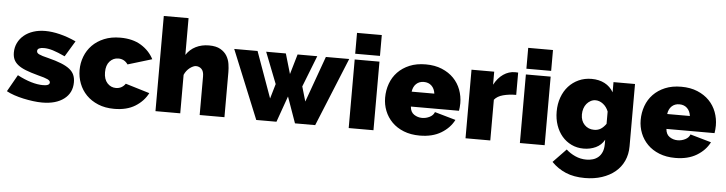

<svg xmlns="http://www.w3.org/2000/svg" viewBox="-53 -987 5547 1467"><g transform="rotate(5 2720.5 -253.5)"><path d="M282 10Q249 10 211 5Q173 0 136.5 -8Q100 -16 66 -27.5Q32 -39 7 -53L80 -182Q135 -153 185 -138Q235 -123 278 -123Q328 -123 328 -148Q328 -161 308 -171Q288 -181 232 -195Q176 -210 138 -225Q100 -240 77 -258.5Q54 -277 44 -299.5Q34 -322 34 -352Q34 -392 50.5 -426Q67 -460 97 -485Q127 -510 168.5 -523.5Q210 -537 259 -537Q312 -537 372.5 -522Q433 -507 496 -478L423 -357Q367 -383 330 -394.5Q293 -406 259 -406Q237 -406 223.5 -399.5Q210 -393 210 -379Q210 -371 214 -365.5Q218 -360 228 -355Q238 -350 255.5 -344.5Q273 -339 299 -333Q359 -318 400 -301.5Q441 -285 465.5 -265.5Q490 -246 500.5 -221.5Q511 -197 511 -165Q511 -84 449.5 -37Q388 10 282 10Z M546 -263Q546 -317 565 -366.5Q584 -416 620.5 -453.5Q657 -491 711 -513.5Q765 -536 835 -536Q931 -536 995.5 -496Q1060 -456 1092 -393L907 -337Q880 -376 834 -376Q795 -376 768 -346.5Q741 -317 741 -263Q741 -209 768 -179.5Q795 -150 834 -150Q880 -150 907 -189L1092 -133Q1060 -70 995.5 -30Q931 10 835 10Q765 10 711 -12.5Q657 -35 620.5 -72.5Q584 -110 565 -159.5Q546 -209 546 -263Z M1680 0H1490V-296Q1490 -335 1472.5 -352.5Q1455 -370 1429 -370Q1420 -370 1407.5 -364.5Q1395 -359 1382.5 -349.5Q1370 -340 1359 -326Q1348 -312 1341 -295V0H1151V-730H1341V-448Q1369 -491 1414 -513.5Q1459 -536 1515 -536Q1570 -536 1603 -517Q1636 -498 1653 -469.5Q1670 -441 1675 -408Q1680 -375 1680 -346Z M2412 -526H2591L2376 0H2221L2150 -200L2079 0H1924L1709 -526H1888L2015 -173L2048 -286L1954 -526H2105L2150 -372L2195 -526H2346L2252 -286L2285 -173Z M2633 0V-526H2823V0ZM2633 -570V-730H2823V-570Z M3178 10Q3109 10 3055 -11.5Q3001 -33 2964.5 -70Q2928 -107 2909 -155Q2890 -203 2890 -256Q2890 -313 2908.5 -364Q2927 -415 2963.5 -453Q3000 -491 3053.5 -513.5Q3107 -536 3178 -536Q3248 -536 3302 -513.5Q3356 -491 3392.5 -453.5Q3429 -416 3447.5 -366.5Q3466 -317 3466 -263Q3466 -248 3464.5 -232.5Q3463 -217 3461 -205H3092Q3095 -163 3123 -144.5Q3151 -126 3184 -126Q3215 -126 3242.5 -140Q3270 -154 3279 -179L3440 -133Q3408 -70 3341.5 -30Q3275 10 3178 10ZM3262 -319Q3257 -357 3234 -379Q3211 -401 3175 -401Q3139 -401 3116 -379Q3093 -357 3088 -319Z M3886 -364Q3831 -364 3786 -352Q3741 -340 3719 -312V0H3529V-526H3703V-426Q3731 -479 3772.5 -507.5Q3814 -536 3862 -536Q3881 -536 3886 -535Z M3946 0V-526H4136V0ZM3946 -570V-730H4136V-570Z M4434 0Q4383 0 4340.5 -20.5Q4298 -41 4268 -76.5Q4238 -112 4221.5 -160Q4205 -208 4205 -264Q4205 -323 4223 -373Q4241 -423 4273.5 -459Q4306 -495 4351 -515.5Q4396 -536 4450 -536Q4507 -536 4550 -513.5Q4593 -491 4618 -448V-526H4783V-48Q4783 14 4760 64Q4737 114 4695 149Q4653 184 4594 203.5Q4535 223 4463 223Q4379 223 4317 197Q4255 171 4207 122L4307 18Q4336 45 4376.5 63.5Q4417 82 4463 82Q4489 82 4512.5 75Q4536 68 4554 52.5Q4572 37 4582.5 12Q4593 -13 4593 -48V-82Q4570 -40 4527.5 -20Q4485 0 4434 0ZM4502 -150Q4531 -150 4552.5 -163.5Q4574 -177 4593 -204V-298Q4579 -334 4551.5 -355Q4524 -376 4494 -376Q4474 -376 4456.5 -366.5Q4439 -357 4426 -341.5Q4413 -326 4406 -304.5Q4399 -283 4399 -259Q4399 -210 4428 -180Q4457 -150 4502 -150Z M5138 10Q5069 10 5015 -11.5Q4961 -33 4924.5 -70Q4888 -107 4869 -155Q4850 -203 4850 -256Q4850 -313 4868.5 -364Q4887 -415 4923.5 -453Q4960 -491 5013.5 -513.5Q5067 -536 5138 -536Q5208 -536 5262 -513.5Q5316 -491 5352.5 -453.5Q5389 -416 5407.5 -366.5Q5426 -317 5426 -263Q5426 -248 5424.5 -232.5Q5423 -217 5421 -205H5052Q5055 -163 5083 -144.5Q5111 -126 5144 -126Q5175 -126 5202.5 -140Q5230 -154 5239 -179L5400 -133Q5368 -70 5301.5 -30Q5235 10 5138 10ZM5222 -319Q5217 -357 5194 -379Q5171 -401 5135 -401Q5099 -401 5076 -379Q5053 -357 5048 -319Z"/></g></svg>

Font: Raleway
Style: Heavy
Weight: 900
Designer: Matt McInerney, Pablo Impallari, Rodrigo Fuenzalida
Foundry: Matt McInerney, Pablo Impallari, Rodrigo Fuenzalida
Version: Version 2.001; ttfautohint (v0.8) -G 200 -r 50